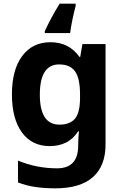

<svg xmlns="http://www.w3.org/2000/svg" viewBox="-20 -786 673 1046"><path d="M255 -556Q356 -556 413 -476H417L429 -546H555V1Q555 118 486 179Q417 240 282 240Q224 240 174.5 233Q125 226 78 208V89Q179 131 291 131Q406 131 406 7V-4Q406 -21 407.5 -39Q409 -57 410 -71H406Q378 -28 339 -9Q300 10 251 10Q154 10 99.5 -64.5Q45 -139 45 -272Q45 -406 101 -481Q157 -556 255 -556ZM302 -435Q197 -435 197 -270Q197 -107 304 -107Q361 -107 388.5 -139.5Q416 -172 416 -253V-271Q416 -359 389 -397Q362 -435 302 -435ZM392 -753Q384 -724 375 -681Q366 -638 362 -606H224V-616Q239 -649 259.5 -687.5Q280 -726 305 -766H392Z"/></svg>

Font: Noto Sans Thaana
Style: Bold
Weight: 700
Designer: David Williams
Foundry: Google Inc.
Version: Version 3.001; ttfautohint (v1.8.4.7-5d5b)